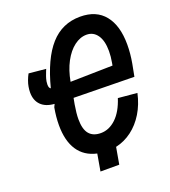

<svg xmlns="http://www.w3.org/2000/svg" viewBox="-148 -837 918 1038"><g transform="rotate(-20 311.0 -318.0)"><path d="M507.5 -421.5 510 -435.5Q516.5 -471 516.5 -502Q516.5 -561.5 493.8 -594Q471 -626.5 432 -626.5Q395 -626.5 360.8 -600.5Q326.5 -574.5 301 -526.8Q275.5 -479 264.5 -416.5ZM66.5 -537 164.5 -527.5 160 -516.5Q155.5 -505.5 150.5 -491.2Q145.5 -477 143 -463Q141.5 -452.5 141.5 -445Q141.5 -425 152 -420Q192.5 -577 260.8 -653.5Q329 -730 432.5 -730Q525 -730 573.2 -670.2Q621.5 -610.5 621.5 -501.5Q621.5 -449.5 611.5 -394.5L598 -324L250 -329.5L243.5 -295Q235 -245.5 235 -212Q235 -154 257.5 -127Q280 -100 324.5 -100Q372 -100 411.8 -137.5Q451.5 -175 474.5 -246.5L583.5 -236.5Q570 -174.5 540 -125.2Q510 -76 467.8 -44.5Q425.5 -13 375.5 -2L358.5 94.5H250.5L267.5 -3Q197 -18.5 161 -72.8Q125 -127 125 -217Q125 -264.5 134.5 -317L142.5 -334Q92.5 -337.5 65.8 -364.2Q39 -391 39 -437Q39 -452.5 42 -469.5Q44.5 -485 51.2 -503.2Q58 -521.5 66.5 -537Z"/></g></svg>

Font: JuliaMono ExtraBold
Style: Italic
Weight: 800
Italic angle: -9°
Monospace: yes
Designer: cormullion
Foundry: corm
Version: Version 0.057; ttfautohint (v1.8.4)